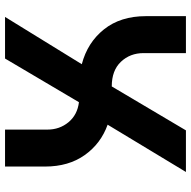

<svg xmlns="http://www.w3.org/2000/svg" viewBox="-18 -722 740 743"><g transform="rotate(-90 351.5 -350.0)"><path d="M58 0 241 -303Q168 -329 123.5 -391.5Q79 -454 79 -545V-700H222V-536Q222 -489 250.5 -454.5Q279 -420 328 -414L497 -700H658L475 -403Q559 -381 610 -317Q661 -253 661 -155V0H518V-164Q518 -216 484.5 -251.5Q451 -287 389 -287L219 0Z"/></g></svg>

Font: MuseoModerno SemiBold
Style: Regular
Weight: 600
Designer: Pablo Cosgaya, Héctor Gatti, Marcela Romero, and the Authors of The MuseoModerno Project.
Foundry: Omnibus-Type Team
Version: Version 1.001